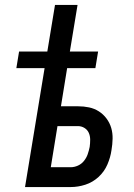

<svg xmlns="http://www.w3.org/2000/svg" viewBox="-20 -755 540 775"><path d="M81 0 160 -480H46L57 -547H171L202 -735H293L262 -547H376L365 -480H251L226 -326H295Q318 -326 339.5 -321.5Q361 -317 379 -305.5Q397 -294 410 -276.5Q423 -259 429 -238.5Q435 -218 434.5 -195Q434 -172 430 -149Q426 -120 413.5 -91Q401 -62 377.5 -40.5Q354 -19 324.5 -9.5Q295 0 266 0ZM185 -80H265Q280 -80 294.5 -86.5Q309 -93 319 -105.5Q329 -118 334 -132.5Q339 -147 342 -162Q344 -176 344 -191Q344 -206 338.5 -218.5Q333 -231 321 -238.5Q309 -246 294 -246H212Z"/></svg>

Font: Iosevka Term Curly Md Obl
Style: Regular
Weight: 500
Italic angle: -9°
Designer: Belleve Invis
Foundry: Belleve Invis
Version: Version 32.3.0